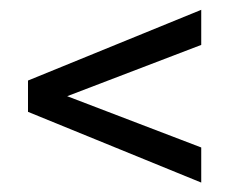

<svg xmlns="http://www.w3.org/2000/svg" viewBox="-20 -465 479 395"><path d="M394 -89.4 37.6 -234.9V-299.3L394 -444.8V-372.6L118.2 -267.1L394 -161.6Z"/></svg>

Font: Harmattan Medium
Style: Regular
Weight: 500
Designer: George W. Nuss III and SIL International
Foundry: SIL International
Version: Version 4.000